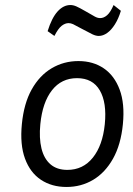

<svg xmlns="http://www.w3.org/2000/svg" viewBox="-20 -733 531 764"><path d="M244.5 11Q186 11 143 -17.5Q100 -46 79.5 -101.8Q59 -157.5 67 -239Q75 -321.5 106.2 -377.2Q137.5 -433 185.8 -461.5Q234 -490 292 -490Q350.5 -490 393 -461Q435.5 -432 456.2 -376.2Q477 -320.5 469 -239Q461 -157.5 429.8 -101.8Q398.5 -46 350.8 -17.5Q303 11 244.5 11ZM248 -57Q310.5 -57 349.5 -105.8Q388.5 -154.5 397 -239Q405.5 -324.5 377.2 -373.2Q349 -422 286.5 -422Q224.5 -422 186.8 -373.8Q149 -325.5 140.5 -239Q135 -183.5 145 -142.5Q155 -101.5 180.8 -79.2Q206.5 -57 248 -57ZM196.5 -590 169.5 -609Q186 -662 209.2 -687.5Q232.5 -713 260 -713Q271.5 -713 284 -707.5Q296.5 -702 322.5 -687Q347 -672.5 357.8 -666.8Q368.5 -661 378.5 -661Q393 -661 406.2 -672.5Q419.5 -684 432 -713L461 -690Q451.5 -658.5 437.2 -636Q423 -613.5 406.5 -601.8Q390 -590 373 -590Q361.5 -590 347.8 -596.5Q334 -603 304.5 -619Q280 -632.5 270.8 -636.8Q261.5 -641 253 -641Q239 -641 225.2 -630.2Q211.5 -619.5 196.5 -590Z"/></svg>

Font: Karla
Style: Italic
Weight: 400
Italic angle: -8°
Designer: Jonathan Pinhorn
Version: Version 2.004;gftools[0.9.33]